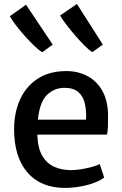

<svg xmlns="http://www.w3.org/2000/svg" viewBox="-20 -912 598 940"><path d="M299 8Q179 8 114 -68Q49 -144 49 -279Q49 -360 77.8 -424Q106.5 -488 162.8 -525.5Q219 -563 301 -564Q357 -565 403.5 -542Q450 -519 478.5 -471.8Q507 -424.5 509 -353Q509 -321.5 508.5 -296.8Q508 -272 504 -253H163Q163 -249.5 163 -246Q166 -183 188.5 -146.5Q211 -110 247.5 -94.5Q284 -79 329 -79Q348 -79 375.5 -83.2Q403 -87.5 428.8 -94.2Q454.5 -101 468 -109L490 -43Q471.5 -28 439.8 -16.5Q408 -5 371 1.5Q334 8 299 8ZM295 -482Q246.5 -482 210.5 -447.8Q174.5 -413.5 165.5 -326H401Q403.5 -366 396.2 -401.8Q389 -437.5 365.2 -459.8Q341.5 -482 295 -482ZM431.5 -656.5Q417 -666 395 -687.8Q373 -709.5 349.5 -736.5Q326 -763.5 305.8 -790Q285.5 -816.5 274 -836L356.5 -892.5Q388.5 -843 420.2 -793Q452 -743 483.5 -693.5ZM187 -656.5Q171.5 -665 149 -686.5Q126.5 -708 102.2 -735Q78 -762 58 -788.2Q38 -814.5 28 -832.5L107.5 -889Q140 -840 172.8 -791.2Q205.5 -742.5 238 -693.5Z"/></svg>

Font: Merriweather Sans
Style: Regular
Weight: 400
Designer: Eben Sorkin
Foundry: Eben Sorkin
Version: Version 1.008; ttfautohint (v1.7.19-72a1) -l 8 -r 50 -G 200 